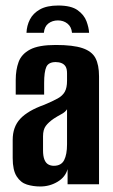

<svg xmlns="http://www.w3.org/2000/svg" viewBox="-20 -668 410 696"><path d="M191 -648Q238 -648 261.5 -631Q285 -614 293.5 -591Q302 -568 303 -549H241Q239 -571 224.5 -582.5Q210 -594 190 -594Q170 -594 155.5 -583Q141 -572 139 -549H76Q77 -575 88.5 -597.5Q100 -620 125 -634Q150 -648 191 -648ZM126 8Q100 8 77.5 1Q55 -6 40.5 -28.5Q26 -51 26 -95V-161Q26 -208 53.5 -237.5Q81 -267 140 -288Q171 -301 189 -311Q207 -321 215 -335.5Q223 -350 223 -375V-402Q223 -418 218 -426.5Q213 -435 203.5 -439Q194 -443 182 -443Q156 -443 148 -425.5Q140 -408 140 -367V-325H37V-378Q37 -415 47.5 -443.5Q58 -472 89 -488.5Q120 -505 182 -505Q245 -505 279 -493.5Q313 -482 326 -457.5Q339 -433 339 -391V0H225V-55Q217 -26 188.5 -9Q160 8 126 8ZM175 -67Q202 -67 212.5 -87.5Q223 -108 223 -145V-272Q217 -262 203 -254.5Q189 -247 175 -238Q156 -225 146 -211.5Q136 -198 136 -174V-123Q136 -102 141 -89.5Q146 -77 155 -72Q164 -67 175 -67Z"/></svg>

Font: Alumni Sans
Style: Bold
Weight: 700
Designer: Robert E. Leuschke
Foundry: Robert E. Leuschke
Version: Version 1.018